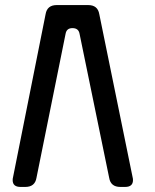

<svg xmlns="http://www.w3.org/2000/svg" viewBox="-20 -730 611 758"><path d="M30 -19Q30 8 61 8H80Q118 8 124 -28L239 -597Q243 -619 266 -619Q290 -619 294 -597L411 -28Q417 8 455 8H474Q505 8 505 -19Q505 -25 504 -28L372 -674Q366 -710 328 -710H204Q166 -710 160 -674L31 -28Q30 -25 30 -19Z"/></svg>

Font: WDXL Lubrifont TC
Style: Regular
Weight: 400
Designer: [WDXL Lubrifont] Copyright 2020-2022 (c) NightFurySL2001, Skr-ZERO; [ZCOOL QingKe HuangYou] Copyright 2018-2022 (c) The 
Version: Version 2.001;hotconv 1.1.1;makeotfexe 2.6.0